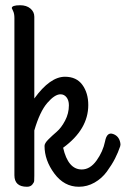

<svg xmlns="http://www.w3.org/2000/svg" viewBox="-20 -685 480 733"><path d="M35 -16V-616Q35 -633 30 -643Q25 -653 25 -654Q25 -665 57 -665Q81 -665 96 -652.5Q111 -640 111 -621V-309Q171 -392 228 -392Q272 -392 294.5 -361Q317 -330 317 -284Q317 -191 221 -121Q240 -38 292 -38Q324 -38 348.5 -72Q373 -106 381 -145Q388 -183 413 -173Q434 -165 439 -141Q441 -134 439 -127Q431 -103 419 -79.5Q407 -56 388 -30Q369 -4 341 12Q313 28 281 28Q225 28 187.5 -22.5Q150 -73 150 -128Q150 -138 164.5 -152.5Q179 -167 196.5 -182Q214 -197 228.5 -224.5Q243 -252 243 -283Q243 -302 234 -313.5Q225 -325 211 -325Q189 -325 160.5 -292Q132 -259 111 -187V-15Q111 -1 110.5 5.5Q110 12 103 20Q96 28 83 28Q35 28 35 -16Z"/></svg>

Font: Grand Hotel
Style: Regular
Weight: 400
Designer: Brian J. Bonislawsky & Jim Lyles for Astigmatic (AOETI)
Foundry: Astigmatic (AOETI)
Version: Version 001.000